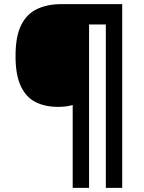

<svg xmlns="http://www.w3.org/2000/svg" viewBox="-20 -780 695 927"><path d="M570 127H491V-662H410V127H331V-273Q301 -264 260 -264Q198 -264 152 -287Q106 -310 80.5 -364Q55 -418 55 -509Q55 -605 82.5 -659.5Q110 -714 160 -737Q210 -760 275 -760H570Z"/></svg>

Font: Noto Sans Sinhala
Style: Bold
Weight: 700
Designer: Jelle Bosma - Monotype Design Team
Foundry: Monotype Imaging Inc.
Version: Version 2.006; ttfautohint (v1.8.4.7-5d5b)